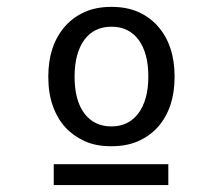

<svg xmlns="http://www.w3.org/2000/svg" viewBox="-20 -762 642 553"><path d="M300.8 -340.8Q254.9 -340.8 222.7 -356Q190.4 -371.1 168.5 -395Q145.5 -419.9 132.3 -456.5Q119.1 -493.2 119.1 -541Q119.1 -632.3 168.5 -687.5Q191.4 -712.9 224.1 -727.5Q256.8 -742.2 301.3 -742.2Q345.2 -742.2 378.2 -727.5Q411.1 -712.9 434.1 -687Q482.9 -632.3 482.9 -541Q482.9 -450.2 434.1 -395.5Q411.1 -370.1 378.2 -355.5Q345.2 -340.8 300.8 -340.8ZM300.8 -397.9Q350.6 -397.9 378.9 -436Q392.1 -453.6 399.7 -480Q407.2 -506.3 407.2 -542Q407.2 -608.9 379.4 -647Q366.2 -665 346.9 -675Q327.6 -685.1 301.3 -685.1Q251 -685.1 223.1 -647.5Q194.8 -608.9 194.8 -541Q194.8 -472.7 223.1 -435.1Q251.5 -397.9 300.8 -397.9ZM134.8 -289.1H464.8V-229H134.8Z"/></svg>

Font: Vazir Code Hack
Style: Code-Hack
Weight: 400
Foundry: DejaVu fonts team - Redesigned by Saber Rastikerdar
Version: Version 1.1.2